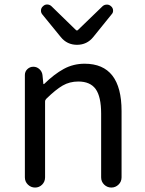

<svg xmlns="http://www.w3.org/2000/svg" viewBox="-20 -843 650 863"><path d="M91.8 -45.9V-505.9Q91.8 -521.5 103 -532.2Q114.3 -543 129.9 -543Q145.5 -543 157.2 -532.2Q168.9 -521.5 170.9 -505.9L174.8 -466.8Q174.8 -464.8 176.3 -464.8Q177.7 -464.8 178.7 -465.8Q223.6 -509.8 266.6 -533.2Q309.6 -556.6 360.4 -556.6Q526.4 -556.6 526.4 -343.8V-45.9Q526.4 -26.4 512.7 -13.2Q499 0 480.5 0Q461.9 0 448.2 -13.2Q434.6 -26.4 434.6 -45.9V-332Q434.6 -408.2 410.2 -442.4Q385.7 -476.6 332 -476.6Q293 -476.6 261.7 -458.5Q230.5 -440.4 188.5 -399.4Q182.6 -393.6 182.6 -386.7V-45.9Q182.6 -26.4 169.4 -13.2Q156.2 0 137.7 0Q119.1 0 105.5 -13.2Q91.8 -26.4 91.8 -45.9ZM252.9 -676.8 170.9 -777.3Q164.1 -785.2 164.1 -794.9Q164.1 -807.6 173.8 -815.4Q181.6 -823.2 192.9 -822.8Q204.1 -822.3 211.9 -814.5L322.3 -707Q324.2 -706.1 326.2 -706.1Q328.1 -706.1 329.1 -707L441.4 -815.4Q449.2 -822.3 460.9 -822.3Q470.7 -822.3 478.5 -815.4Q488.3 -807.6 488.3 -794.9Q488.3 -785.2 481.4 -778.3L399.4 -676.8Q371.1 -641.6 326.2 -641.6Q281.2 -641.6 252.9 -676.8Z"/></svg>

Font: Gen Jyuu Gothic P Regular
Style: Regular
Weight: 400
Designer: [Source Han Sans]
Ryoko NISHIZUKA  (kana & ideographs); Paul D. Hunt (Latin, Greek & Cyrillic); Wenlong ZHANG  (bopomofo
Version: Version 1.002.20150607